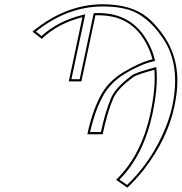

<svg xmlns="http://www.w3.org/2000/svg" viewBox="-20 -718 846 894"><path d="M520.5 119.1Q638.2 5.9 680.2 -189.9Q706.1 -313 698.7 -393.1Q616.7 -370.6 600.1 -358.9Q532.7 -309.1 511.2 -267.6Q507.3 -260.3 504.9 -253.9Q479 -192.4 458 -92.8H386.7Q412.1 -210.9 455.6 -285.2Q490.2 -342.3 553.2 -380.9Q629.4 -427.2 689.9 -441.9Q673.8 -504.9 633.8 -558.1Q567.4 -642.6 453.6 -646.5Q445.8 -647 438.5 -647H424.3L358.9 -338.9H300.3L363.8 -638.2Q248 -608.4 174.3 -537.1L131.3 -570.8Q284.7 -697.3 457.5 -698.2Q590.8 -698.2 666 -637.2Q698.2 -610.8 729 -569.8Q822.8 -449.7 802.2 -282.7Q798.3 -253.4 792 -222.2Q759.8 -70.8 650.4 70.8Q612.8 118.7 572.8 155.8Q572.8 156.2 520.5 119.1ZM536.1 118.2Q549.3 127.4 571.8 143.1Q687 33.2 750.5 -122.6Q772 -175.8 782.2 -224.1Q819.8 -401.9 750.5 -521Q737.3 -543 721.2 -564Q656.7 -648.9 577.6 -673.3Q527.8 -688 457.5 -688Q292.5 -687 147.5 -571.3L173.3 -550.3Q250 -619.6 361.3 -647.5L377 -651.4L312.5 -349.1H351.1L416.5 -657.2H438.5Q565.9 -657.2 638.2 -567.9Q640.1 -565.4 641.6 -564Q683.6 -507.8 699.7 -444.3L702.1 -434.6L692.4 -432.1Q632.8 -418 558.1 -372.6Q497.1 -334 464.4 -279.8Q423.8 -210 399.4 -103H449.7Q471.2 -200.2 495.6 -257.8Q516.1 -309.1 590.3 -363.8L591.3 -364.7L592.8 -365.7L594.2 -367.2Q611.8 -379.9 695.8 -402.8L707.5 -405.8L708.5 -394Q716.3 -311.5 689.9 -188Q648.4 5.9 536.1 118.2Z"/></svg>

Font: Linux Biolinum Outline O
Style: Italic
Weight: 400
Italic angle: -12°
Designer: Philipp H. Poll
Foundry: Philipp H. Poll
Version: Version 0.6.2